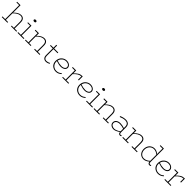

<svg xmlns="http://www.w3.org/2000/svg" viewBox="862 -3381 6077 6077"><g transform="rotate(45 3900.0 -343.0)"><path d="M569.8 -30.8H679.2V0H438V-30.8H537.1V-303.2Q537.1 -453.1 410.2 -453.1Q356 -453.1 296.4 -418Q236.8 -382.8 180.2 -323.2V-30.8H278.8V0H25.9V-30.8H147V-655.8H25.9V-686H180.2V-354Q302.2 -482.9 417 -482.9Q487.8 -482.9 528.8 -439.2Q569.8 -395.5 569.8 -309.1Z M854 -620.1Q831.5 -620.1 816.7 -631.1Q801.8 -642.1 801.8 -659.2Q801.8 -676.3 816.7 -688.2Q831.5 -700.2 854 -700.2Q877.9 -700.2 892.3 -688.5Q906.7 -676.8 906.7 -659.2Q906.7 -641.6 892.3 -630.9Q877.9 -620.1 854 -620.1ZM883.8 -30.8H1005.9V0H730V-30.8H850.6V-440.9H730V-471.2H883.8Z M1608.9 -30.8H1717.8V0H1476.6V-30.8H1575.7V-303.2Q1575.7 -452.1 1449.7 -452.1Q1395 -452.1 1335 -417Q1274.9 -381.8 1219.7 -323.2V-30.8H1318.8V0H1065.9V-30.8H1186.5V-439.9H1065.9V-471.2H1219.7V-355Q1344.2 -482.9 1456.5 -482.9Q1527.3 -482.9 1568.1 -439.2Q1608.9 -395.5 1608.9 -309.1Z M2131.3 -53.2 2145 -24.9Q2072.8 14.2 2006.3 14.2Q1945.8 14.2 1906.5 -24.2Q1867.2 -62.5 1867.2 -144V-439.9H1746.1V-471.2H1867.2V-602.1H1900.4V-471.2H2084V-439.9H1900.4V-141.1Q1900.4 -111.8 1907 -89.4Q1913.6 -66.9 1924.1 -53.7Q1934.6 -40.5 1949 -32Q1963.4 -23.4 1977.3 -20.3Q1991.2 -17.1 2006.3 -17.1Q2067.9 -17.1 2131.3 -53.2Z M2624 -87.9 2642.1 -64.9Q2599.6 -27.3 2554.4 -6.6Q2509.3 14.2 2451.7 14.2Q2405.8 14.2 2362.8 -1.2Q2319.8 -16.6 2285.4 -45.4Q2251 -74.2 2230.5 -119.6Q2210 -165 2210 -220.2Q2210 -271 2224.6 -314.5Q2239.3 -357.9 2263.7 -388.4Q2288.1 -418.9 2320.1 -440.7Q2352.1 -462.4 2386.7 -472.7Q2421.4 -482.9 2457 -482.9Q2535.2 -482.9 2588.1 -441.9Q2641.1 -400.9 2641.1 -338.9Q2641.1 -297.4 2613.3 -266.6Q2585.4 -235.8 2543.7 -221.4Q2502 -207 2454.1 -207Q2368.2 -207 2245.1 -250Q2242.7 -228 2242.7 -220.2Q2242.7 -159.7 2272.7 -112.1Q2302.7 -64.5 2350.3 -40Q2397.9 -15.6 2451.7 -17.1Q2505.9 -17.6 2546.4 -35.9Q2586.9 -54.2 2624 -87.9ZM2457 -452.1Q2412.1 -452.1 2369.9 -432.9Q2327.6 -413.6 2293.9 -372.8Q2260.3 -332 2249 -276.9Q2360.8 -237.8 2454.1 -237.8Q2492.7 -237.8 2526.6 -248.3Q2560.5 -258.8 2584.2 -282.5Q2607.9 -306.2 2607.9 -338.9Q2607.9 -390.1 2565.7 -421.1Q2523.4 -452.1 2457 -452.1Z M3142.6 -483.9H3166.5V-306.2H3133.8V-453.1Q3066.9 -451.2 3009.5 -415.3Q2952.1 -379.4 2885.7 -308.1V-30.8H3007.8V0H2731.9V-30.8H2852.5V-439.9H2731.9V-471.2H2885.7V-339.8Q2950.2 -410.6 3010.5 -447.3Q3070.8 -483.9 3142.6 -483.9Z M3691.9 -87.9 3710 -64.9Q3667.5 -27.3 3622.3 -6.6Q3577.1 14.2 3519.5 14.2Q3473.6 14.2 3430.7 -1.2Q3387.7 -16.6 3353.3 -45.4Q3318.8 -74.2 3298.3 -119.6Q3277.8 -165 3277.8 -220.2Q3277.8 -271 3292.5 -314.5Q3307.1 -357.9 3331.5 -388.4Q3356 -418.9 3387.9 -440.7Q3419.9 -462.4 3454.6 -472.7Q3489.3 -482.9 3524.9 -482.9Q3603 -482.9 3656 -441.9Q3709 -400.9 3709 -338.9Q3709 -297.4 3681.2 -266.6Q3653.3 -235.8 3611.6 -221.4Q3569.8 -207 3522 -207Q3436 -207 3313 -250Q3310.5 -228 3310.5 -220.2Q3310.5 -159.7 3340.6 -112.1Q3370.6 -64.5 3418.2 -40Q3465.8 -15.6 3519.5 -17.1Q3573.7 -17.6 3614.3 -35.9Q3654.8 -54.2 3691.9 -87.9ZM3524.9 -452.1Q3480 -452.1 3437.7 -432.9Q3395.5 -413.6 3361.8 -372.8Q3328.1 -332 3316.9 -276.9Q3428.7 -237.8 3522 -237.8Q3560.5 -237.8 3594.5 -248.3Q3628.4 -258.8 3652.1 -282.5Q3675.8 -306.2 3675.8 -338.9Q3675.8 -390.1 3633.5 -421.1Q3591.3 -452.1 3524.9 -452.1Z M3923.8 -620.1Q3901.4 -620.1 3886.5 -631.1Q3871.6 -642.1 3871.6 -659.2Q3871.6 -676.3 3886.5 -688.2Q3901.4 -700.2 3923.8 -700.2Q3947.8 -700.2 3962.2 -688.5Q3976.6 -676.8 3976.6 -659.2Q3976.6 -641.6 3962.2 -630.9Q3947.8 -620.1 3923.8 -620.1ZM3953.6 -30.8H4075.7V0H3799.8V-30.8H3920.4V-440.9H3799.8V-471.2H3953.6Z M4678.7 -30.8H4787.6V0H4546.4V-30.8H4645.5V-303.2Q4645.5 -452.1 4519.5 -452.1Q4464.8 -452.1 4404.8 -417Q4344.7 -381.8 4289.6 -323.2V-30.8H4388.7V0H4135.7V-30.8H4256.3V-439.9H4135.7V-471.2H4289.6V-355Q4414.1 -482.9 4526.4 -482.9Q4597.2 -482.9 4637.9 -439.2Q4678.7 -395.5 4678.7 -309.1Z M5358.4 -37.1 5368.2 -8.8Q5345.7 6.8 5314.9 6.8Q5283.7 6.8 5265.1 -13.9Q5246.6 -34.7 5242.2 -73.2Q5121.6 13.2 5036.1 13.2Q4964.4 13.2 4914.3 -25.9Q4864.3 -64.9 4864.3 -131.8Q4864.3 -198.7 4919.2 -240.5Q4974.1 -282.2 5061 -282.2Q5138.2 -282.2 5241.2 -249V-308.1Q5241.2 -347.7 5230.2 -376.7Q5219.2 -405.8 5199.2 -422.1Q5179.2 -438.5 5155 -445.8Q5130.9 -453.1 5101.1 -453.1Q5048.3 -453.1 5001.2 -440.4Q4954.1 -427.7 4900.4 -403.8L4891.1 -435.1Q5002 -483.9 5101.1 -483.9Q5137.2 -483.9 5167.2 -474.6Q5197.3 -465.3 5221.9 -445.6Q5246.6 -425.8 5260.5 -390.9Q5274.4 -356 5274.4 -308.1V-97.2Q5274.4 -23.9 5319.3 -23.9Q5333 -23.9 5358.4 -37.1ZM4897 -131.8Q4897 -78.1 4937.3 -48.1Q4977.5 -18.1 5036.1 -18.1Q5127 -18.1 5241.2 -103V-217.8Q5148.9 -249.5 5061 -251Q5017.6 -251.5 4981.2 -238.8Q4944.8 -226.1 4920.9 -198.2Q4897 -170.4 4897 -131.8Z M5966.3 -30.8H6075.2V0H5834V-30.8H5933.1V-303.2Q5933.1 -452.1 5807.1 -452.1Q5752.4 -452.1 5692.4 -417Q5632.3 -381.8 5577.1 -323.2V-30.8H5676.3V0H5423.3V-30.8H5543.9V-439.9H5423.3V-471.2H5577.1V-355Q5701.7 -482.9 5814 -482.9Q5884.8 -482.9 5925.5 -439.2Q5966.3 -395.5 5966.3 -309.1Z M6685.5 -33.2 6693.8 -2Q6669.4 13.2 6640.6 13.2Q6607.4 13.2 6588.6 -8.5Q6569.8 -30.3 6566.9 -71.8Q6471.2 14.2 6370.6 14.2Q6325.7 14.2 6285.9 -2.7Q6246.1 -19.5 6216.3 -50Q6186.5 -80.6 6169.2 -125.5Q6151.9 -170.4 6151.9 -224.1Q6151.9 -282.2 6171.1 -331.5Q6190.4 -380.9 6223.1 -413.6Q6255.9 -446.3 6298.6 -464.6Q6341.3 -482.9 6387.7 -482.9Q6483.9 -482.9 6565.9 -411.1V-654.8H6444.8V-686H6598.6V-89.8Q6598.6 -20 6641.6 -20Q6668.9 -20 6685.5 -33.2ZM6184.6 -226.1Q6184.6 -130.4 6238.3 -72.5Q6292 -14.6 6370.6 -17.1Q6473.1 -18.1 6565.9 -106V-378.9Q6482.4 -452.1 6387.7 -452.1Q6303.7 -452.1 6244.1 -387.9Q6184.6 -323.7 6184.6 -226.1Z M7198.7 -87.9 7216.8 -64.9Q7174.3 -27.3 7129.2 -6.6Q7084 14.2 7026.4 14.2Q6980.5 14.2 6937.5 -1.2Q6894.5 -16.6 6860.1 -45.4Q6825.7 -74.2 6805.2 -119.6Q6784.7 -165 6784.7 -220.2Q6784.7 -271 6799.3 -314.5Q6814 -357.9 6838.4 -388.4Q6862.8 -418.9 6894.8 -440.7Q6926.8 -462.4 6961.4 -472.7Q6996.1 -482.9 7031.7 -482.9Q7109.9 -482.9 7162.8 -441.9Q7215.8 -400.9 7215.8 -338.9Q7215.8 -297.4 7188 -266.6Q7160.2 -235.8 7118.4 -221.4Q7076.7 -207 7028.8 -207Q6942.9 -207 6819.8 -250Q6817.4 -228 6817.4 -220.2Q6817.4 -159.7 6847.4 -112.1Q6877.4 -64.5 6925 -40Q6972.7 -15.6 7026.4 -17.1Q7080.6 -17.6 7121.1 -35.9Q7161.6 -54.2 7198.7 -87.9ZM7031.7 -452.1Q6986.8 -452.1 6944.6 -432.9Q6902.3 -413.6 6868.7 -372.8Q6835 -332 6823.7 -276.9Q6935.5 -237.8 7028.8 -237.8Q7067.4 -237.8 7101.3 -248.3Q7135.3 -258.8 7158.9 -282.5Q7182.6 -306.2 7182.6 -338.9Q7182.6 -390.1 7140.4 -421.1Q7098.1 -452.1 7031.7 -452.1Z M7717.3 -483.9H7741.2V-306.2H7708.5V-453.1Q7641.6 -451.2 7584.2 -415.3Q7526.9 -379.4 7460.4 -308.1V-30.8H7582.5V0H7306.6V-30.8H7427.2V-439.9H7306.6V-471.2H7460.4V-339.8Q7524.9 -410.6 7585.2 -447.3Q7645.5 -483.9 7717.3 -483.9Z"/></g></svg>

Font: BioRhyme ExtraLight
Style: Regular
Weight: 275
Designer: Aoife Mooney
Foundry: Aoife Mooney Type
Version: Version 1.500;PS 001.500;hotconv 1.0.88;makeotf.lib2.5.64775